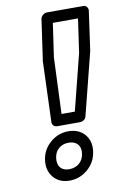

<svg xmlns="http://www.w3.org/2000/svg" viewBox="-86 -771 545 854"><g transform="rotate(-10 186.5 -344.0)"><path d="M65.9 -76.2Q72.3 -122.6 108.2 -153.3Q144 -184.1 189.9 -184.1Q236.8 -184.1 263.2 -153.6Q289.6 -123 283.2 -76.2Q276.9 -29.3 241 2Q205.1 33.2 158.2 33.2Q112.3 33.2 85.9 2Q59.6 -29.3 65.9 -76.2ZM116.2 -76.2Q112.8 -48.3 125.7 -32.7Q138.7 -17.1 165 -17.1Q192.4 -17.1 210.9 -33Q229.5 -48.8 232.9 -76.2Q236.8 -102.5 222.9 -118.2Q209 -133.8 182.1 -133.8Q155.8 -133.8 137.7 -118.4Q119.6 -103 116.2 -76.2ZM123 -236.8 132.8 -515.1Q132.8 -515.6 133.3 -516.6Q133.8 -517.6 133.8 -518.1L159.2 -695.8Q160.6 -706.5 169.7 -713.9Q178.7 -721.2 188 -721.2H352.1Q362.8 -721.2 368.7 -713.1Q374.5 -705.1 373 -695.8L348.1 -518.1Q348.1 -517.6 347.7 -516.6Q347.2 -515.6 347.2 -515.1L276.9 -236.8Q274.9 -227.1 266.6 -220.9Q258.3 -214.8 249 -214.8H145Q135.3 -214.8 129.2 -221.2Q123 -227.5 123 -236.8ZM173.8 -265.1H233.9L297.9 -519L319.8 -670.9H206.1L184.1 -519Z"/></g></svg>

Font: Trueno Bold Outline
Style: Italic
Weight: 700
Width: 6
Designer: Julieta Ulanovsky
Foundry: Julieta Ulanovsky
Version: Version 3.001b | FøM Fix